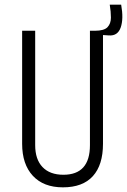

<svg xmlns="http://www.w3.org/2000/svg" viewBox="-20 -792 545 824"><path d="M250 12Q167 12 121 -37.5Q75 -87 75 -175V-660H131V-169Q131 -108 162.5 -75Q194 -42 252 -42Q366 -42 366 -169V-660H422V-175Q422 -84 378.5 -36Q335 12 250 12ZM447 -640 385 -644 387 -660Q427 -660 441.5 -675.5Q456 -691 456 -716.5Q456 -742 451 -772H500Q511 -711 498 -674Q485 -637 447 -640Z"/></svg>

Font: Bricolage Grotesque 12pt Condensed ExtraLight
Style: Regular
Weight: 200
Width: 3
Designer: Mathieu Triay
Foundry: Atelier Triay
Version: Version 1.001; ttfautohint (v1.8.4.7-5d5b);gftools[0.9.33.de